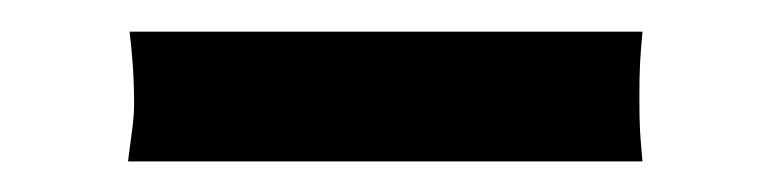

<svg xmlns="http://www.w3.org/2000/svg" viewBox="-20 -764 494 123"><path d="M62 -660.6H391.6C390.1 -677.7 389.6 -681.2 389.6 -701.7C389.6 -719.7 390.1 -727.5 391.6 -743.7H63C64.5 -731.4 65.9 -716.3 65.9 -697.8C65.9 -687 64.5 -680.7 62 -660.6Z"/></svg>

Font: HammersmithOne
Style: Regular
Weight: 400
Designer: Nicole Fally
Foundry: Nicole Fally
Version: Version 1.003